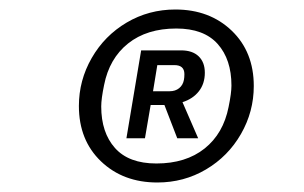

<svg xmlns="http://www.w3.org/2000/svg" viewBox="-20 -730 640 404"><path d="M146 -507Q146 -561 173 -608Q200 -655 246.5 -682.5Q293 -710 349 -710Q421 -710 467.5 -665.5Q514 -621 514 -549Q514 -495 487 -448Q460 -401 413.5 -373.5Q367 -346 311 -346Q239 -346 192.5 -390.5Q146 -435 146 -507ZM461 -505Q467 -534 467 -550Q467 -605 438 -637.5Q409 -670 351 -670Q289 -670 249.5 -638.5Q210 -607 199 -551Q193 -522 193 -506Q193 -451 222 -418.5Q251 -386 309 -386Q371 -386 410.5 -417.5Q450 -449 461 -505ZM285 -439H246L277 -624H361Q385 -624 398 -611.5Q411 -599 411 -577Q411 -554 398.5 -538Q386 -522 364 -515L397 -439H353L326 -509H297ZM337 -538Q349 -538 357 -544.5Q365 -551 367 -562Q368 -567 368 -574Q368 -593 347 -593H311L302 -538Z"/></svg>

Font: iA Writer Duo S
Style: Italic
Weight: 400
Italic angle: -9.5°
Designer: Mike Abbink, Paul van der Laan, Pieter van Rosmalen, Oliver Reichenstein
Foundry: Bold Monday and Information Architects Inc.
Version: Version 2.000